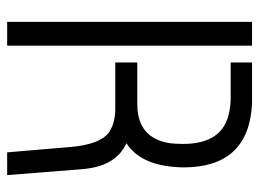

<svg xmlns="http://www.w3.org/2000/svg" viewBox="-114 -610 724 536"><g transform="rotate(90 248.0 -342.0)"><path d="M41 0V-683.6H107.4V0ZM154.3 -301.8V-363.3H270.5Q366.2 -363.3 379.9 -455.1Q381.8 -471.7 381.8 -491.2Q381.8 -603.5 292 -620.1Q273.4 -624 252 -624H154.3V-683.6H269.5Q446.3 -674.8 447.3 -494.1Q446.3 -376 379.9 -333Q441.4 -304.7 451.2 -219.7Q452.1 -214.8 452.1 -211.9L468.8 0H405.3L390.6 -173.8Q383.8 -261.7 346.7 -286.1Q320.3 -302.7 277.3 -301.8Z"/></g></svg>

Font: Post No Bills Colombo Medium
Style: Regular
Weight: 500
Designer: Kosala Senevirathne, Siva Puranthara, Lasantha Premarathna, Tharique Azeez
Foundry: Mooniak
Version: Version 1.220 ; ttfautohint (v1.6)